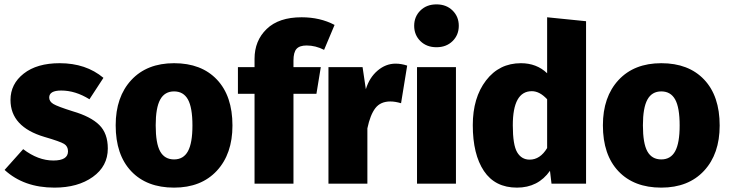

<svg xmlns="http://www.w3.org/2000/svg" viewBox="-20 -840 3336 878"><path d="M253 -551Q373 -551 453 -484L389 -386Q325 -426 260 -426Q205 -426 205 -394Q205 -376 224 -364.5Q243 -353 313 -331Q395 -307 434 -268.5Q473 -230 473 -161Q473 -80 404.5 -31Q336 18 229 18Q89 18 1 -63L86 -158Q154 -106 224 -106Q291 -106 291 -148Q291 -171 273 -182Q255 -193 183 -214Q28 -260 28 -383Q28 -456 88.5 -503.5Q149 -551 253 -551Z M776 -551Q901 -551 972 -476Q1043 -401 1043 -266Q1043 -136 971.5 -59Q900 18 776 18Q651 18 580 -57Q509 -132 509 -267Q509 -397 580.5 -474Q652 -551 776 -551ZM692 -267Q692 -184 712.5 -147.5Q733 -111 776 -111Q819 -111 839.5 -148.5Q860 -186 860 -266Q860 -348 839.5 -385Q819 -422 776 -422Q733 -422 712.5 -384.5Q692 -347 692 -267Z M1382 -632Q1350 -632 1336 -616.5Q1322 -601 1322 -563V-533H1447L1427 -411H1322V0H1144V-411H1068V-533H1144V-571Q1144 -654 1199.5 -707.5Q1255 -761 1359 -761Q1444 -761 1510 -726L1462 -612Q1423 -632 1382 -632Z M1789 -549Q1815 -549 1842 -540L1814 -368Q1787 -376 1765 -376Q1720 -376 1696.5 -345.5Q1673 -315 1660 -253V0H1482V-533H1638L1653 -432Q1669 -485 1706.5 -517Q1744 -549 1789 -549Z M1902.5 -792Q1931 -820 1976 -820Q2021 -820 2049.5 -792Q2078 -764 2078 -722Q2078 -680 2049.5 -652Q2021 -624 1976 -624Q1931 -624 1902.5 -652Q1874 -680 1874 -722Q1874 -764 1902.5 -792ZM2065 -533V0H1887V-533Z M2482 -761 2660 -743V0H2502L2495 -59Q2441 18 2344 18Q2244 18 2193 -58Q2142 -134 2142 -268Q2142 -393 2202.5 -472Q2263 -551 2362 -551Q2434 -551 2482 -505ZM2402 -110Q2450 -110 2482 -163V-386Q2448 -423 2412 -423Q2325 -423 2325 -267Q2325 -177 2345 -143.5Q2365 -110 2402 -110Z M3004 -551Q3129 -551 3200 -476Q3271 -401 3271 -266Q3271 -136 3199.5 -59Q3128 18 3004 18Q2879 18 2808 -57Q2737 -132 2737 -267Q2737 -397 2808.5 -474Q2880 -551 3004 -551ZM2920 -267Q2920 -184 2940.5 -147.5Q2961 -111 3004 -111Q3047 -111 3067.5 -148.5Q3088 -186 3088 -266Q3088 -348 3067.5 -385Q3047 -422 3004 -422Q2961 -422 2940.5 -384.5Q2920 -347 2920 -267Z"/></svg>

Font: FiraGO ExtraBold
Style: Regular
Weight: 800
Designer: bBox Type
Foundry: bBox Type GmbH
Version: Version 1.001;PS 001.001;hotconv 1.0.88;makeotf.lib2.5.64775